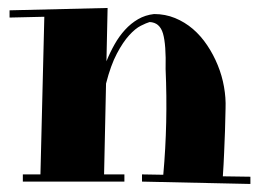

<svg xmlns="http://www.w3.org/2000/svg" viewBox="-20 -455 653 480"><path d="M3.9 -429.2 249 -435.1 246.1 -301.8Q254.9 -323.7 266.4 -344Q277.8 -364.3 292.5 -380.4Q307.1 -396.5 325.2 -407Q343.3 -417.5 365.2 -419.9Q393.1 -419.9 417.5 -409.9Q441.9 -399.9 462.2 -382.6Q482.4 -365.2 498 -341.8Q513.7 -318.4 524.4 -292Q535.2 -265.6 540 -238Q544.9 -210.4 543.9 -184.1Q543.5 -156.7 542.5 -127.9Q541.5 -103 540.3 -73Q539.1 -43 537.1 -14.2L606 -13.2V4.9L335 -1V-19L388.2 -18.1Q399.9 -148.4 394 -282.2Q395.5 -343.3 387.5 -371.1Q379.4 -398.9 354 -399.9Q345.7 -397.5 332 -390.6Q318.4 -383.8 303 -366.9Q287.6 -350.1 272.2 -321Q256.8 -292 245.1 -246.1L240.2 -19H291V-1H37.1V-19H81.1L90.8 -413.1L3.9 -411.1Z"/></svg>

Font: Purple Purse
Style: Regular
Weight: 400
Designer: Astigmatic (AOETI)
Foundry: Astigmatic (AOETI)
Version: Version 1.000